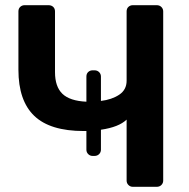

<svg xmlns="http://www.w3.org/2000/svg" viewBox="-20 -720 730 740"><path d="M584 -700Q595 -700 602 -693Q609 -686 609 -676V-24Q609 -14 602 -7Q595 0 584 0H492Q482 0 475 -7Q468 -14 468 -24V-259Q438 -230 369 -220V-143Q369 -133 362 -126Q355 -119 344 -119H337Q327 -119 320 -126Q313 -133 313 -143V-215H303Q173 -215 112 -273.5Q51 -332 51 -451V-676Q51 -687 58 -693.5Q65 -700 75 -700H167Q178 -700 185 -693.5Q192 -687 192 -676V-442Q192 -386 220.5 -358.5Q249 -331 313 -328V-425Q313 -436 320 -442.5Q327 -449 337 -449H344Q355 -449 362 -442Q369 -435 369 -425V-331Q411 -336 439.5 -355Q468 -374 468 -409V-676Q468 -687 475 -693.5Q482 -700 492 -700Z"/></svg>

Font: Rubik AZ
Style: Regular
Weight: 500
Designer: Hubert and Fischer
Foundry: Hubert & Fischer
Version: Version 2.000